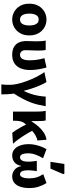

<svg xmlns="http://www.w3.org/2000/svg" viewBox="938 -1757 996 2912"><g transform="rotate(90 1436.0 -301.0)"><path d="M276.5 12Q213.4 12 158.6 -18.6Q103.9 -49.3 69.9 -107.4Q35.9 -165.4 35.9 -247.9Q35.9 -330.5 69.9 -388.6Q103.9 -446.7 158.6 -477.4Q213.4 -508.1 276.5 -508.1Q339.6 -508.1 394.3 -477.4Q449.1 -446.7 483.1 -388.6Q517.1 -330.5 517.1 -247.9Q517.1 -165.4 483.1 -107.4Q449.1 -49.3 394.3 -18.6Q339.6 12 276.5 12ZM276.5 -106.6Q322.7 -106.6 344.6 -145Q366.4 -183.3 366.4 -247.9Q366.4 -291 356.9 -323Q347.3 -354.9 327.3 -372.2Q307.2 -389.5 276.5 -389.5Q245.7 -389.5 225.7 -372.2Q205.6 -354.9 196.1 -323Q186.5 -291 186.5 -247.9Q186.5 -183.3 208.5 -145Q230.4 -106.6 276.5 -106.6Z M812.8 12Q738.9 12 692.4 -14.9Q645.8 -41.8 624.2 -89.8Q602.6 -137.9 602.6 -199.6Q602.6 -236.2 604.6 -272Q606.6 -307.7 606.6 -343.5Q606.6 -373.3 604.9 -414.3Q603.2 -455.2 595.7 -496.1H737.7Q743.6 -471.1 745.3 -439.9Q747 -408.6 747 -373.6Q747 -342.8 744 -289.8Q741 -236.8 741 -187.4Q741 -160.9 750.7 -142.8Q760.3 -124.7 776.5 -115.7Q792.8 -106.6 813.1 -106.6Q839.5 -106.6 857.6 -122.2Q875.7 -137.8 885.2 -170.1Q894.6 -202.3 894.6 -253.1Q894.6 -301.1 887.6 -355.5Q880.6 -409.9 861.8 -476.7L1003.9 -508.1Q1020.8 -448.7 1031.4 -385.5Q1042 -322.4 1042 -260.3Q1042 -176 1016 -114.7Q990 -53.4 938.7 -20.7Q887.5 12 812.8 12Z M1259.6 176.7Q1262.2 156.2 1264 138Q1265.7 119.9 1266.1 97.4Q1266.5 74.9 1266.5 40.7Q1266.5 -6.4 1251.5 -71.3Q1236.5 -136.2 1209.9 -208.5Q1183.4 -280.8 1148.5 -350.6Q1113.6 -420.3 1073.8 -476.4L1223.8 -508.1Q1240.2 -483.5 1258 -446.8Q1275.8 -410.1 1293.5 -365.3Q1311.1 -320.5 1327.3 -269.6Q1343.4 -218.8 1356.5 -166.2H1360.5Q1386 -217.9 1403.6 -271.1Q1421.2 -324.2 1431.4 -380.2Q1441.5 -436.1 1445.2 -496.1H1590.9Q1580.3 -432.8 1566.8 -377.2Q1553.4 -321.7 1532.4 -266.4Q1511.3 -211.1 1479.3 -149.6Q1447.3 -88.1 1398.6 -12.8Q1406.9 33.8 1409.2 84.2Q1411.5 134.7 1411.5 176.7Z M1672.7 0V-343.5Q1672.7 -373.3 1670.9 -415.1Q1669 -456.8 1661.4 -496.1H1806.7Q1812.6 -472.7 1814.5 -440.7Q1816.4 -408.6 1816.4 -373.6V-280.8H1820.4Q1857.1 -338.3 1899.5 -387Q1942 -435.7 1991.9 -467.9Q2041.7 -500.2 2099.4 -508.1L2110.9 -371Q2071.5 -362.3 2035.6 -342.4Q1999.8 -322.6 1958.7 -285.9Q1917.6 -249.1 1861.2 -189.8Q1834.2 -161.4 1822.7 -123.3Q1811.3 -85.2 1811.1 -29.4V0ZM1993.7 10.9Q1973.9 -14.3 1952.7 -47.2Q1931.4 -80.1 1909.4 -120.1Q1887.3 -160.1 1864.1 -206.7L1957.8 -302.2Q1982.6 -252.5 2016.6 -197Q2050.5 -141.4 2087.7 -89.7Q2125 -38.1 2159.2 0Z M2337.5 12Q2285.4 12 2246.8 -19.2Q2208.3 -50.4 2187.3 -107.3Q2166.2 -164.2 2166.2 -241.3Q2166.2 -283.9 2175.8 -331.7Q2185.5 -379.6 2202.8 -425.6Q2220.2 -471.6 2242.4 -508.1L2380.2 -455.5Q2344.2 -395.9 2324.6 -340Q2305 -284.1 2305 -229.1Q2305 -173.7 2319.7 -140.2Q2334.4 -106.6 2365.9 -106.6Q2386.8 -106.6 2401.7 -120.3Q2416.7 -134 2424.4 -162.5Q2432.1 -191 2432.1 -233.1Q2432.1 -255.5 2430.4 -273.8Q2428.6 -292.1 2426.1 -312.5Q2423.5 -333 2419.9 -361.2H2574.9Q2571.4 -333 2568.8 -312.5Q2566.1 -292.1 2564.4 -273.8Q2562.6 -255.5 2562.6 -233.1Q2562.6 -186.1 2569.6 -158.4Q2576.6 -130.7 2590.4 -118.7Q2604.2 -106.6 2624.3 -106.6Q2652.2 -106.6 2668.5 -143Q2684.8 -179.3 2684.8 -246.6Q2684.8 -304.4 2671.7 -352.4Q2658.6 -400.3 2621.9 -459.2L2756.7 -508.1Q2790.8 -452.9 2811.5 -389.1Q2832.2 -325.3 2832.2 -248.3Q2832.2 -170 2812.6 -111.4Q2793.1 -52.8 2753.7 -20.4Q2714.4 12 2654.3 12Q2601 12 2557 -22.2Q2513 -56.5 2499.6 -123.6H2495.6Q2482.7 -56.5 2440.9 -22.2Q2399 12 2337.5 12ZM2434.2 -568.2 2466.7 -779.4H2612.8L2621.4 -763.9L2537.3 -568.2Z"/></g></svg>

Font: SourceSans3VF
Style: Regular
Weight: 200
Designer: Paul D. Hunt
Foundry: Adobe
Version: Version 3.052;hotconv 1.1.0;makeotfexe 2.6.0